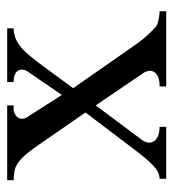

<svg xmlns="http://www.w3.org/2000/svg" viewBox="6 -494 487 540"><g transform="rotate(-90 250.0 -223.5)"><path d="M277.3 0V-18.6Q295.9 -18.6 305.4 -23.4Q314.9 -28.3 318.6 -35.2Q322.3 -42 321 -49.3Q319.8 -56.6 316.9 -61.5L224.1 -198.2L127 -68.4Q122.1 -62 120.1 -53.7Q118.2 -45.4 121.6 -37.6Q125 -29.8 135 -24.4Q145 -19 163.6 -18.6V0H17.6V-18.6Q27.3 -19 35.9 -22.9Q44.4 -26.9 54.4 -36.1Q64.5 -45.4 77.6 -61.3Q90.8 -77.1 109.4 -102.1L204.1 -227.1L119.1 -350.1Q101.1 -377 88.1 -392.3Q75.2 -407.7 64 -415.8Q52.7 -423.8 41.3 -426.3Q29.8 -428.7 13.7 -429.2V-447.3H224.1V-429.2Q209.5 -430.2 201.4 -426.3Q193.4 -422.4 189.7 -416.5Q186 -410.6 186.5 -404.3Q187 -397.9 189.5 -393.6L253.4 -293.5L319.3 -389.6Q323.2 -395 324.5 -401.9Q325.7 -408.7 323 -414.8Q320.3 -420.9 312.3 -425Q304.2 -429.2 289.6 -429.2V-447.3H440.9V-429.2Q425.8 -428.7 413.6 -424.1Q401.4 -419.4 389.2 -409.7Q377 -399.9 363.8 -384Q350.6 -368.2 333 -344.2L272.5 -261.7L383.8 -102.1Q394 -87.4 400.6 -78.4Q407.2 -69.3 413.3 -62Q419.4 -54.7 426 -47.9Q432.6 -41 442.9 -31.2Q446.8 -26.4 460.4 -22.7Q474.1 -19 488.8 -18.6V0Z"/></g></svg>

Font: Doulos SIL Compact
Style: Regular
Weight: 400
Designer: Walt Agee, Victor Gaultney, Peter Martin, Debbi Hosken
Foundry: SIL International
Version: Version 4.110; 2011; Maintenance release ; LnSpcTght